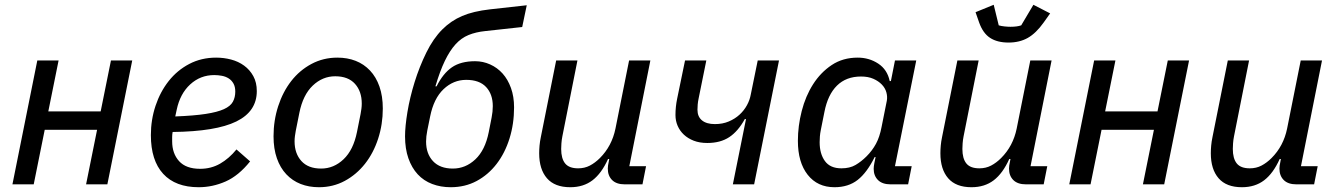

<svg xmlns="http://www.w3.org/2000/svg" viewBox="-20 -771 5591 803"><path d="M136 -518H225L182 -305H401L444 -518H533L429 0H340L386 -228H167L121 0H32Z M811 12Q714 12 662.5 -44Q611 -100 611 -206Q611 -270 630.5 -328.5Q650 -387 685.5 -432Q721 -477 771.5 -503.5Q822 -530 884 -530Q916 -530 946.5 -522Q977 -514 1001 -496.5Q1025 -479 1039.5 -452.5Q1054 -426 1054 -390Q1054 -305 968.5 -263Q883 -221 702 -219Q700 -208 700 -198Q700 -188 700 -180Q700 -129 729 -97Q758 -65 817 -65Q863 -65 900.5 -86.5Q938 -108 969 -146L1026 -96Q978 -36 923.5 -12Q869 12 811 12ZM876 -457Q818 -457 775.5 -418Q733 -379 719 -312L713 -284Q791 -287 840 -294.5Q889 -302 916.5 -314.5Q944 -327 954 -345.5Q964 -364 964 -388Q964 -408 956.5 -421.5Q949 -435 936.5 -443Q924 -451 908 -454Q892 -457 876 -457Z M1314 12Q1272 12 1237.5 -1.5Q1203 -15 1177.5 -42Q1152 -69 1138 -109Q1124 -149 1124 -201Q1124 -267 1143.5 -327Q1163 -387 1198 -432Q1233 -477 1282.5 -503.5Q1332 -530 1391 -530Q1433 -530 1467.5 -516.5Q1502 -503 1527.5 -476Q1553 -449 1567 -409Q1581 -369 1581 -317Q1581 -251 1561.5 -191Q1542 -131 1506.5 -86Q1471 -41 1422 -14.5Q1373 12 1314 12ZM1323 -66Q1376 -66 1417 -105Q1458 -144 1473 -219L1488 -294Q1490 -305 1491.5 -316Q1493 -327 1493 -338Q1493 -389 1464.5 -420.5Q1436 -452 1382 -452Q1329 -452 1288 -413Q1247 -374 1232 -299L1217 -224Q1215 -213 1213.5 -202Q1212 -191 1212 -180Q1212 -129 1240.5 -97.5Q1269 -66 1323 -66Z M1865 12Q1823 12 1787.5 -1.5Q1752 -15 1727 -42Q1702 -69 1688 -109Q1674 -149 1674 -201Q1674 -242 1684 -302.5Q1694 -363 1714 -427.5Q1734 -492 1763 -551Q1792 -610 1830 -648Q1866 -684 1912.5 -704Q1959 -724 2030 -732L2183 -749L2164 -658L2009 -641Q1970 -637 1939.5 -624.5Q1909 -612 1885 -585.5Q1861 -559 1840.5 -516.5Q1820 -474 1801 -410H1806Q1833 -464 1870 -489.5Q1907 -515 1967 -515Q2000 -515 2030 -501.5Q2060 -488 2082 -463.5Q2104 -439 2117 -403Q2130 -367 2130 -322Q2130 -253 2111 -192Q2092 -131 2057 -85.5Q2022 -40 1973.5 -14Q1925 12 1865 12ZM1874 -66Q1927 -66 1968 -104.5Q2009 -143 2024 -218L2036 -279Q2041 -304 2041 -327Q2041 -377 2013 -407Q1985 -437 1930 -437Q1876 -437 1835 -398Q1794 -359 1779 -284L1767 -225Q1762 -200 1762 -179Q1762 -128 1791 -97Q1820 -66 1874 -66Z M2395 -518 2332 -201Q2329 -186 2328 -171.5Q2327 -157 2327 -148Q2327 -108 2343.5 -87.5Q2360 -67 2398 -67Q2425 -67 2447 -78.5Q2469 -90 2489 -110Q2539 -160 2554 -233L2611 -518H2700L2612 -76H2682L2667 0H2593Q2558 0 2540 -18Q2522 -36 2522 -66Q2522 -71 2523 -79Q2524 -87 2526 -95L2528 -106H2523Q2496 -46 2458 -17Q2420 12 2365 12Q2300 12 2267.5 -25.5Q2235 -63 2235 -130Q2235 -145 2236.5 -162Q2238 -179 2242 -198L2306 -518Z M3100 -273H3095Q3067 -222 3030 -197.5Q2993 -173 2938 -173Q2906 -173 2881.5 -182.5Q2857 -192 2840 -208Q2823 -224 2814 -245Q2805 -266 2805 -290Q2805 -324 2812 -358L2845 -518H2934L2902 -360Q2899 -346 2898 -334Q2897 -322 2897 -312Q2897 -283 2916 -267.5Q2935 -252 2970 -252Q3002 -252 3028 -263Q3054 -274 3073 -291.5Q3092 -309 3104 -331Q3116 -353 3120 -376L3149 -518H3238L3134 0H3045Z M3705 0Q3670 0 3652 -18Q3634 -36 3634 -65Q3634 -75 3637 -90L3642 -114H3638Q3606 -49 3567 -18.5Q3528 12 3470 12Q3399 12 3358 -40Q3317 -92 3317 -182Q3317 -244 3333 -306.5Q3349 -369 3380.5 -418.5Q3412 -468 3458.5 -499Q3505 -530 3567 -530Q3615 -530 3653 -505Q3691 -480 3701 -432H3706L3723 -518H3812L3723 -76H3793L3778 0ZM3499 -67Q3534 -67 3558 -81Q3582 -95 3604 -117Q3628 -141 3643.5 -169.5Q3659 -198 3667 -240L3689 -350Q3692 -367 3687 -385Q3682 -403 3668 -417.5Q3654 -432 3632.5 -441.5Q3611 -451 3581 -451Q3519 -451 3480.5 -413Q3442 -375 3428 -303L3413 -228Q3410 -213 3409 -200.5Q3408 -188 3408 -176Q3408 -128 3430 -97.5Q3452 -67 3499 -67Z M4073 -518 4010 -201Q4007 -186 4006 -171.5Q4005 -157 4005 -148Q4005 -108 4021.5 -87.5Q4038 -67 4076 -67Q4103 -67 4125 -78.5Q4147 -90 4167 -110Q4217 -160 4232 -233L4289 -518H4378L4290 -76H4360L4345 0H4271Q4236 0 4218 -18Q4200 -36 4200 -66Q4200 -71 4201 -79Q4202 -87 4204 -95L4206 -106H4201Q4174 -46 4136 -17Q4098 12 4043 12Q3978 12 3945.5 -25.5Q3913 -63 3913 -130Q3913 -145 3914.5 -162Q3916 -179 3920 -198L3984 -518ZM4198 -593Q4151 -593 4121 -612.5Q4091 -632 4075 -677L4060 -720L4136 -751L4157 -665Q4167 -662 4181 -660.5Q4195 -659 4206 -659Q4234 -659 4251 -665L4302 -751L4372 -715L4345 -677Q4313 -632 4278.5 -612.5Q4244 -593 4198 -593Z M4556 -518H4645L4602 -305H4821L4864 -518H4953L4849 0H4760L4806 -228H4587L4541 0H4452Z M5204 -518 5141 -201Q5138 -186 5137 -171.5Q5136 -157 5136 -148Q5136 -108 5152.5 -87.5Q5169 -67 5207 -67Q5234 -67 5256 -78.5Q5278 -90 5298 -110Q5348 -160 5363 -233L5420 -518H5509L5421 -76H5491L5476 0H5402Q5367 0 5349 -18Q5331 -36 5331 -66Q5331 -71 5332 -79Q5333 -87 5335 -95L5337 -106H5332Q5305 -46 5267 -17Q5229 12 5174 12Q5109 12 5076.5 -25.5Q5044 -63 5044 -130Q5044 -145 5045.5 -162Q5047 -179 5051 -198L5115 -518Z"/></svg>

Font: IBM Plex Sans Text
Style: Italic
Weight: 450
Italic angle: -11°
Designer: Mike Abbink, Paul van der Laan, Pieter van Rosmalen
Foundry: Bold Monday
Version: Version 3.005